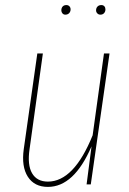

<svg xmlns="http://www.w3.org/2000/svg" viewBox="-20 -731 513 761"><path d="M238.8 -672.9Q231.9 -672.9 227.5 -678Q223.1 -683.1 223.1 -689.9Q223.1 -699.2 228.3 -705.1Q233.4 -710.9 243.2 -710.9Q250.5 -710.9 255.1 -706.1Q259.8 -701.2 259.8 -693.8Q259.8 -685.1 254.2 -679Q248.5 -672.9 238.8 -672.9ZM377.9 -672.9Q370.6 -672.9 365.7 -678Q360.8 -683.1 360.8 -689.9Q360.8 -699.2 366.5 -705.1Q372.1 -710.9 381.8 -710.9Q389.2 -710.9 393.6 -706.1Q397.9 -701.2 397.9 -693.8Q397.9 -685.1 392.6 -679Q387.2 -672.9 377.9 -672.9ZM169.9 9.8Q116.2 9.8 90.3 -30.5Q64.5 -70.8 74.2 -140.1L127.9 -519H149.9L97.2 -140.1Q87.9 -77.1 107.2 -44.2Q126.5 -11.2 169.9 -11.2Q272.9 -11.2 347.2 -194.8L392.1 -519H414.1L339.8 0H323.2L342.8 -150.9Q273.4 9.8 169.9 9.8Z"/></svg>

Font: Fira Sans Compressed Thin
Style: Italic
Weight: 100
Width: 3
Italic angle: -8°
Designer: Carrois Corporate & Edenspiekermann AG
Foundry: Carrois Corporate GbR & Edenspiekermann AG
Version: Version 4.203;PS 004.203;hotconv 1.0.88;makeotf.lib2.5.64775